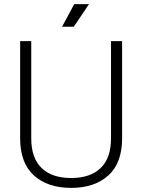

<svg xmlns="http://www.w3.org/2000/svg" viewBox="-20 -900 692 934"><path d="M132 -700V-227Q132 -131 182.5 -82.5Q233 -34 326 -34Q419 -34 469.5 -82.5Q520 -131 520 -227V-700H574V-227Q574 -107 507 -46.5Q440 14 326 14Q212 14 145 -46.5Q78 -107 78 -227V-700ZM413 -880 339 -770H282L341 -880Z"/></svg>

Font: Space Grotesk Variable
Style: Regular
Weight: 400
Designer: Florian Karsten (Space Grotesk), Colophon Foundry (Space Mono)
Foundry: Florian Karsten
Version: Version 1.106